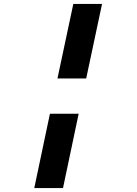

<svg xmlns="http://www.w3.org/2000/svg" viewBox="-20 -759 690 969"><path d="M270 -363 350 -739H495L415 -363ZM153 190 232 -185H377L298 190Z"/></svg>

Font: Azeret Mono Thin SemiBold
Style: Italic
Weight: 600
Italic angle: -12°
Version: Version 1.002